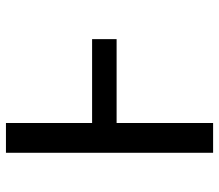

<svg xmlns="http://www.w3.org/2000/svg" viewBox="-66 -681 747 655"><g transform="rotate(-90 307.5 -353.5)"><path d="M501.5 -412.8V-329.2H215.4V0H113.8V-706.7H215.4V-412.8Z"/></g></svg>

Font: Fira Code Fixed Retina
Style: Regular
Weight: 450
Monospace: yes
Designer: Carrois Corporate, Edenspiekermann AG, Nikita Prokopov
Foundry: Carrois Corporate, Edenspiekermann AG, Nikita Prokopov
Version: Version 5.002